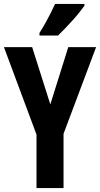

<svg xmlns="http://www.w3.org/2000/svg" viewBox="-20 -953 507 973"><path d="M235 -424 326 -714H467L302 -275V0H165V-271L0 -714H143ZM408 -924Q398 -910 382.5 -890.5Q367 -871 348 -850Q329 -829 310 -809Q291 -789 274 -773H180V-786Q197 -813 211 -838Q225 -863 237 -887Q249 -911 259 -933H408Z"/></svg>

Font: Noto Sans Display ExtraCondensed
Style: Regular
Weight: 400
Width: 2
Version: Version 2.003